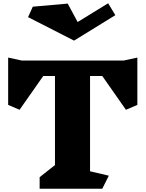

<svg xmlns="http://www.w3.org/2000/svg" viewBox="-20 -1157 892 1177"><path d="M822 -514 752 -484 607 -691H532V-107L647 -80L607 0H223V-71L317 -145V-691H245L100 -484L30 -514V-804L113 -786H739L822 -804ZM434 -908 152 -1052 181 -1116 395 -1135 456 -1022 643 -1137 687 -1064Z"/></svg>

Font: Inknut Antiqua Black
Style: Regular
Weight: 900
Designer: Claus Eggers Sørensen
Foundry: Claus Eggers Sørensen
Version: Version 1.003; ttfautohint (v1.8.2) -l 8 -r 50 -G 200 -x 14 